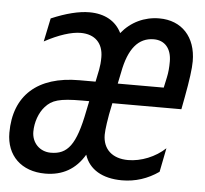

<svg xmlns="http://www.w3.org/2000/svg" viewBox="-68 -608 716 670"><g transform="rotate(5 289.5 -273.0)"><path d="M113.8 14.2C174.3 14.2 220.2 -11.7 251 -64C267.1 -13.7 314 14.2 382.8 14.2C429.7 14.2 472.7 0 511.2 -26.9L527.8 -110.8C493.2 -78.1 443.4 -58.1 397.9 -58.1C342.8 -58.1 309.1 -88.4 309.1 -139.2C309.1 -148.4 310.5 -161.6 313 -179.7C315.4 -197.8 319.8 -221.2 326.2 -251H567.9L576.2 -294.9C587.4 -355 592.8 -395.5 592.8 -420.9C592.8 -506.3 542.5 -560.1 463.9 -560.1C411.6 -560.1 364.7 -537.6 332 -497.1C312 -538.1 272.5 -560.1 219.2 -560.1C182.6 -560.1 137.2 -548.8 85.9 -526.9L68.8 -444.8C118.2 -471.7 163.1 -485.8 194.8 -485.8C245.1 -485.8 273.9 -456.5 273.9 -407.2C273.9 -390.1 272.5 -377 270 -363.8L261.2 -320.8H204.1C58.1 -320.8 -22.9 -247.6 -22.9 -117.2C-22.9 -37.1 30.3 14.2 113.8 14.2ZM338.9 -320.8 347.2 -360.8C362.8 -444.8 397 -485.8 451.2 -485.8C489.7 -485.8 513.2 -458.5 513.2 -413.1C513.2 -392.1 511.7 -374.5 507.8 -356.9L500 -320.8ZM127 -60.1C88.4 -60.1 60.1 -88.9 60.1 -127.9C60.1 -161.1 72.3 -195.3 91.8 -216.8C114.7 -242.2 139.6 -251 221.2 -251H245.1L237.8 -215.8C214.4 -95.2 185.5 -60.1 127 -60.1Z"/></g></svg>

Font: Hack
Style: Oblique
Weight: 400
Italic angle: -12°
Monospace: yes
Designer: Christopher Simpkins
Foundry: Christopher Simpkins
Version: Version 2.010